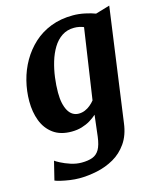

<svg xmlns="http://www.w3.org/2000/svg" viewBox="-121 -652 814 989"><g transform="rotate(-15 286.0 -157.0)"><path d="M473.5 37.5Q465.5 100 436.2 142Q407 184 364.8 208Q322.5 232 274.2 242.2Q226 252.5 178.5 252.5Q155 252.5 129.2 248.8Q103.5 245 82 240Q60.5 235 51 230.5L75.5 131Q81.5 136 103 147.2Q124.5 158.5 153.5 168Q182.5 177.5 211 177.5Q245.5 177.5 269 168.8Q292.5 160 306 136.8Q319.5 113.5 325 70L338.5 -43.5Q323 -29.5 302.8 -17.2Q282.5 -5 257.5 2.5Q232.5 10 202.5 10Q143 10 105 -18Q67 -46 49.2 -92.8Q31.5 -139.5 31.5 -196.5Q31.5 -251.5 45 -305.2Q58.5 -359 85.5 -406Q112.5 -453 152.2 -489.5Q192 -526 244.8 -546.5Q297.5 -567 363 -567Q394 -567 426.8 -560Q459.5 -553 481 -544.5L557 -567ZM403 -493.5Q392.5 -498 379.2 -500.8Q366 -503.5 352 -503.5Q315 -503.5 287 -485Q259 -466.5 239.8 -434.8Q220.5 -403 208.8 -363.8Q197 -324.5 191.5 -282.5Q186 -240.5 186 -202Q186 -170.5 191.2 -146.2Q196.5 -122 206.2 -104.8Q216 -87.5 230.2 -78.8Q244.5 -70 262 -70Q279.5 -70 295.2 -76.5Q311 -83 324.2 -94Q337.5 -105 347.5 -117.5Z"/></g></svg>

Font: Merriweather 20pt ExtraBold
Style: Italic
Weight: 800
Italic angle: -7.8°
Version: Version 2.101